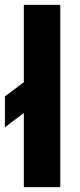

<svg xmlns="http://www.w3.org/2000/svg" viewBox="-38 -770 328 790"><path d="M60 -750H210V0H60ZM-17.7 -373.2 196 -534.2V-407.5L-17.7 -246.5Z"/></svg>

Font: Teachers[wght]
Style: Regular
Weight: 400
Designer: Alfredo Marco Pradil & Chank Diesel
Version: Version 1.000;Glyphs 3.1.2 (3151)